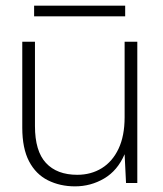

<svg xmlns="http://www.w3.org/2000/svg" viewBox="-20 -649 577 681"><path d="M246 12Q193 12 150 -9.5Q107 -31 83 -77Q59 -123 59 -196V-501H104V-202Q104 -113 143 -71Q182 -29 254 -29Q303 -29 341 -52.5Q379 -76 400.5 -121.5Q422 -167 422 -233V-501H467V0H427L422 -102Q397 -44 349.5 -16Q302 12 246 12ZM101 -591V-629H424V-591Z"/></svg>

Font: DM Sans 18pt ExtraLight
Style: Regular
Weight: 250
Designer: Colophon Foundry, Jonny Pinhorn
Foundry: Colophon Foundry
Version: Version 4.004;gftools[0.9.30]